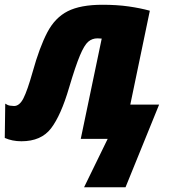

<svg xmlns="http://www.w3.org/2000/svg" viewBox="-48 -583 722 806"><path d="M479 203 620 -144H499L581 -538Q541 -549 492 -556Q443 -563 382 -563Q290 -563 236.5 -536Q183 -509 150.5 -447Q118 -385 89 -281Q67 -203 50.5 -170.5Q34 -138 11 -138Q4 -138 -6 -139.5Q-16 -141 -26 -148L-28 -4Q3 10 42 10Q125 10 166.5 -44.5Q208 -99 242 -215Q269 -306 287.5 -350Q306 -394 322.5 -408Q339 -422 361 -422Q370 -422 379 -421L291 0H404L305 203Z"/></svg>

Font: Noto Sans Display SemiCondensed Black
Style: Italic
Weight: 900
Width: 4
Designer: Monotype Design team
Foundry: Monotype Imaging Inc.
Version: 1.000